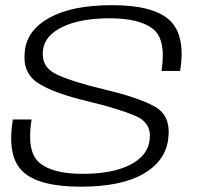

<svg xmlns="http://www.w3.org/2000/svg" viewBox="-20 -700 749 724"><path d="M284.5 4Q127 4 66.2 -52.8Q5.5 -109.5 28.5 -249.5H99Q79.5 -127.5 129 -86Q178.5 -44.5 291.5 -44.5Q403.5 -44.5 470 -78.2Q536.5 -112 544 -171Q553.5 -236 491.2 -262.8Q429 -289.5 315.5 -317Q181.5 -348.5 122.8 -387.2Q64 -426 73.5 -505.5Q80.5 -585.5 166.2 -633Q252 -680.5 402.5 -680.5Q558.5 -680.5 619.5 -623.8Q680.5 -567 659.5 -432.5H589Q607.5 -551.5 556.5 -591.2Q505.5 -631 394.5 -631Q283.5 -631 216.2 -598.8Q149 -566.5 142 -511.5Q134 -447.5 194.2 -419.2Q254.5 -391 368.5 -364Q506 -331.5 565.5 -297Q625 -262.5 614.5 -178Q605.5 -94 521.5 -45Q437.5 4 284.5 4Z"/></svg>

Font: Anybody ExtraExpanded Light
Style: Italic
Weight: 300
Width: 8
Italic angle: -10°
Designer: Tyler Finck
Foundry: Etcetera Type Company
Version: Version 1.010; ttfautohint (v1.8.3) -l 8 -r 50 -G 200 -x 14 